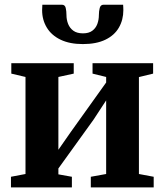

<svg xmlns="http://www.w3.org/2000/svg" viewBox="-20 -812 714 832"><path d="M27.5 0V-46L90.5 -58V-478.5L29 -493V-538H299.5V-493L233 -478.5V-163L287 -240.5L440 -454.5V-478.5L381 -493V-538H643.5V-493L582 -478V-58L646 -46V0H373.5V-46L440 -58V-377L385 -293L233 -82V-56.5L291.5 -46V0ZM248.5 -791.5Q261.5 -791.5 264.8 -777.5Q268 -763.5 268 -747Q268 -726.5 275.2 -708.2Q282.5 -690 298 -678.8Q313.5 -667.5 339.5 -667.5Q365 -667.5 380 -678.8Q395 -690 401.8 -708.2Q408.5 -726.5 408.5 -747Q408.5 -763.5 412.2 -777.5Q416 -791.5 428.5 -791.5H513.5Q514 -786.5 514.2 -779.8Q514.5 -773 514.5 -768Q514.5 -726 495.2 -692.5Q476 -659 436.8 -640Q397.5 -621 339 -621Q282 -621 242.5 -640Q203 -659 182.8 -692.5Q162.5 -726 162.5 -768Q162.5 -774 163 -779.8Q163.5 -785.5 163.5 -791.5Z"/></svg>

Font: Merriweather 60pt
Style: Bold
Weight: 700
Version: Version 2.100